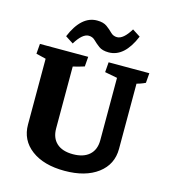

<svg xmlns="http://www.w3.org/2000/svg" viewBox="-100 -725 713 812"><g transform="rotate(15 256.0 -318.5)"><path d="M256.8 8.3Q165.5 8.3 111.6 -32.2Q57.6 -72.8 57.6 -141.1L176.8 -156.2Q176.8 -114.3 201.7 -91.6Q226.6 -68.8 272.9 -68.8Q319.3 -68.8 344.7 -91.6Q370.1 -114.3 370.1 -156.2L456.1 -141.1Q456.1 -72.8 402.1 -32.2Q348.1 8.3 256.8 8.3ZM57.6 -141.1V-476.6H176.8V-156.2ZM57.6 -394.5V-471.2L74.7 -424.8L14.6 -439.5L18.1 -483.4H229.5L226.1 -440.4Q216.8 -437 199.2 -432.4Q181.6 -427.7 158.2 -422.4L176.8 -471.2V-394.5ZM456.1 -141.1 370.1 -156.2V-476.6H456.1ZM370.1 -394.5V-471.2L387.2 -425.8L315.4 -439.5L318.8 -483.4H497.1L493.7 -440.4Q475.6 -431.2 437.5 -420.9L456.1 -471.2V-394.5ZM151.4 -521 116.7 -543.5Q157.7 -641.6 226.6 -641.6Q254.4 -641.6 270 -630.1Q285.6 -618.7 297.1 -606.9Q308.6 -595.2 325.2 -595.2Q353 -595.2 382.8 -644.5L417.5 -622.1Q376.5 -523.9 307.6 -523.9Q279.8 -523.9 264.2 -535.6Q248.5 -547.4 237.1 -558.8Q225.6 -570.3 209 -570.3Q181.2 -570.3 151.4 -521Z"/></g></svg>

Font: Markazi Text
Style: Regular
Weight: 400
Designer: Borna Izadpanah (Arabic designer), Fiona Ross (Arabic design director) and Florian Runge (Latin designer)
Foundry: Borna Izadpanah and Florian Runge
Version: Version 1.000